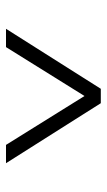

<svg xmlns="http://www.w3.org/2000/svg" viewBox="122 -874 356 640"><g transform="rotate(90 300.0 -554.0)"><path d="M76 -396 276 -712H324L524 -396H463L278 -693H322L137 -396Z"/></g></svg>

Font: 42dot Sans Light
Style: Regular
Weight: 300
Designer: 42dot
Version: Version 1.000